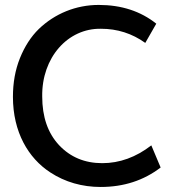

<svg xmlns="http://www.w3.org/2000/svg" viewBox="-20 -744 731 775"><path d="M386.2 10.7C479.5 10.7 560.1 -15.6 628.4 -67.9L590.8 -157.2C528.8 -109.4 462.9 -85.4 392.6 -85.4C321.8 -85.4 263.7 -109.9 218.3 -158.2C172.9 -207 150.4 -272.5 150.4 -354.5C147.9 -511.2 253.4 -630.4 387.7 -627.9C453.6 -627.9 513.2 -608.9 566.4 -570.8L610.8 -648.4C547.9 -698.7 470.2 -724.1 378.4 -724.1C286.6 -724.1 201.2 -689 136.7 -627C105 -596.2 79.6 -556.6 60.5 -509.3C41.5 -461.9 32.2 -410.2 32.2 -353C32.2 -210.9 94.2 -106 182.6 -48.3C242.7 -8.8 312 10.7 386.2 10.7Z"/></svg>

Font: Ride SemiBold
Style: Regular
Weight: 600
Version: Version 3.000